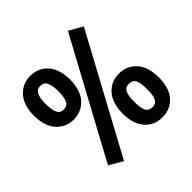

<svg xmlns="http://www.w3.org/2000/svg" viewBox="-200 -951 1175 1175"><g transform="rotate(-45 387.0 -363.5)"><path d="M548 -767 139 -11 227 40 636 -717ZM189 -735Q123 -735 79 -687Q35 -640 33 -546Q35 -452 79 -405Q123 -357 189 -357Q257 -357 301 -405Q345 -453 347 -547Q345 -640 301 -688Q257 -735 189 -735ZM189 -648Q221 -648 233 -622Q246 -595 245 -547Q246 -496 233 -470Q221 -444 189 -444Q159 -444 147 -470Q135 -496 135 -546Q135 -596 147 -622Q159 -648 189 -648ZM583 -361Q515 -361 472 -313Q428 -266 426 -171Q428 -77 472 -30Q515 17 583 17Q651 17 695 -30Q739 -77 740 -171Q739 -266 695 -313Q651 -361 583 -361ZM583 -274Q615 -274 627 -248Q639 -222 638 -171Q639 -121 627 -96Q615 -70 583 -70Q551 -70 539 -96Q527 -122 528 -171Q527 -223 539 -248Q551 -274 583 -274Z"/></g></svg>

Font: Glow Sans SC Compressed
Style: Bold
Weight: 700
Width: 2
Designer: Ryoko NISHIZUKA (kana, bopomofo & ideographs); Paul D. Hunt (Latin, Greek & Cyrillic); Sandoll Communications, Soo-young
Version: Version 0.93